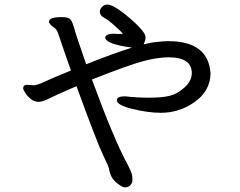

<svg xmlns="http://www.w3.org/2000/svg" viewBox="-20 -767 1040 831"><path d="M520 43.9Q510.3 43.9 488.8 27.6Q467.3 11.2 459.7 -8.3Q452.1 -27.8 452.1 -35.4Q452.1 -43 427 -94Q401.9 -145 311 -394Q218.3 -354 191.2 -340.1Q164.1 -326.2 147 -326.2Q127.9 -326.2 112.5 -339.1Q97.2 -352.1 88.6 -366Q80.1 -379.9 80.1 -384.8Q80.1 -399.9 98.1 -399.9L127 -397.9Q140.1 -397.9 173.6 -413.6Q207 -429.2 287.1 -461.9Q272.9 -501 258.1 -544.4Q243.2 -587.9 234.6 -614Q226.1 -640.1 217.3 -645Q191.9 -663.1 191.9 -672.9Q191.9 -692.9 246.1 -692.9Q271 -692.9 281 -686.5Q291 -680.2 299.6 -649.7Q308.1 -619.1 323.5 -575Q338.9 -530.8 353 -488.8Q471.2 -536.1 551.3 -561Q537.1 -563 518.1 -565.9Q435.1 -581.1 435.1 -606Q440.9 -621.1 471.2 -621.1L489.3 -620.1Q504.9 -620.1 512.2 -621.1Q502.9 -631.8 476.6 -655.5Q450.2 -679.2 431.2 -689.7Q412.1 -700.2 412.1 -715.8Q412.1 -730 426.3 -741.2Q433.1 -747.1 445.3 -747.1Q468.3 -747.1 519 -707Q609.9 -633.8 609.9 -606Q609.9 -592.8 602.1 -576.2Q602.1 -575.2 602.1 -575.2Q638.2 -584 663.1 -585.9Q689 -588.9 708 -588.9Q880.9 -588.9 891.1 -451.2Q891.1 -371.1 816.9 -321.8Q753.9 -278.8 676.3 -278.8Q621.1 -278.8 553.5 -295.4Q485.8 -312 485.8 -333Q485.8 -350.1 521 -350.1Q573.2 -344.2 627 -344.2Q680.2 -344.2 713.6 -352.1Q747.1 -359.9 778.6 -388.4Q810.1 -417 810.1 -450.2Q810.1 -519 710 -519Q662.1 -519 598.6 -502Q535.2 -484.9 377.9 -422.9Q473.1 -163.1 532.2 -55.2Q546.9 -25.9 550 -15.9Q553.2 -5.9 553.2 11.2Q553.2 32.2 535.2 41Q529.3 43.9 520 43.9Z"/></svg>

Font: LXGW WenKai GB Screen
Style: Regular
Weight: 400
Designer: LXGW / Fontworks Inc.
Foundry: LXGW / Fontworks Inc.
Version: Version 1.321;February 19, 2024;FontCreator 14.0.0.2901 64-b